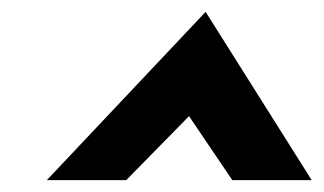

<svg xmlns="http://www.w3.org/2000/svg" viewBox="-20 -781 546 324"><path d="M59 -477H193L299 -585L372 -477H506L327 -761Z"/></svg>

Font: Charger Pro
Style: UltraNarObl
Weight: 900
Designer: Jasper
Foundry: Cannot Into Space Fonts
Version: Version 1.09